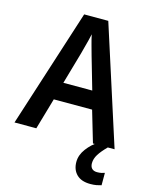

<svg xmlns="http://www.w3.org/2000/svg" viewBox="-137 -854 881 1123"><g transform="rotate(15 303.5 -292.5)"><path d="M475 -51 419 -241H187L132 -51H0L230 -767H376L606 -51ZM335 -543Q328 -569 318 -604.5Q308 -640 303 -666Q299 -647 293 -623.5Q287 -600 281 -578.5Q275 -557 272 -544L216 -349H391ZM499 62Q499 83 510 94Q521 105 541 105Q556 105 567.5 102.5Q579 100 587 97V172Q574 176 558 179Q542 182 521 182Q466 182 437.5 153.5Q409 125 409 78Q409 36 438 -2.5Q467 -41 506 -65L565 -51Q532 -18 515.5 8.5Q499 35 499 62Z"/></g></svg>

Font: Noto Sans Tamil UI SemiCondensed SemiBold
Style: Regular
Weight: 600
Width: 4
Designer: Jelle Bosma - Monotype Design Team
Foundry: Monotype Imaging Inc.
Version: Version 2.004; ttfautohint (v1.8.4.7-5d5b)